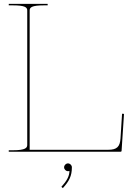

<svg xmlns="http://www.w3.org/2000/svg" viewBox="-20 -780 685 987"><path d="M309.5 80C309.5 91 319 100 329.5 100C332 100 334.5 99.5 336.5 98.5H337C337 125.5 323 150.5 295.5 180.5L303 187C335.5 151.5 349.5 124.5 349.5 80C349.5 69 340 60 329.5 60C318.5 60 309.5 69.5 309.5 80ZM25 -760V-752.5H45C111 -752.5 120 -741.5 120 -726V-35.5C120 -21 113.5 -7.5 45 -7.5H25V0H600C601.5 0 605 -1 605 -4.5L617.5 -194.5L607.5 -195.5L599.5 -68.5C596.5 -26 581.5 -10 536 -10H132.5V-726C132.5 -741.5 141.5 -752.5 207.5 -752.5H225V-760Z"/></svg>

Font: ZnikomitSC
Style: Regular
Weight: 100
Designer: gluk
Foundry: gluk
Version: Version 0.55